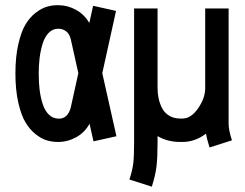

<svg xmlns="http://www.w3.org/2000/svg" viewBox="-20 -532 940 736"><path d="M280.3 -251.5 251.5 -380.9Q246.6 -402.3 233.4 -412.1Q220.2 -421.9 203.6 -421.9Q182.1 -421.9 166.7 -406.2Q151.4 -390.6 143.3 -364.3Q135.3 -337.9 131.8 -309.6Q128.4 -281.2 128.4 -249.5Q128.4 -216.3 131.8 -188Q135.3 -159.7 143.6 -133.5Q151.9 -107.4 167.7 -92.3Q183.6 -77.1 205.6 -77.1Q239.3 -77.1 251 -118.7ZM372.1 -251.5 426.3 -9.8 338.4 9.8 323.2 -57.6Q304.7 -23.9 272 -5.9Q239.3 12.2 202.1 12.2Q180.7 12.2 160.2 6.3Q139.6 0.5 116.9 -17.3Q94.2 -35.2 77.6 -63Q61 -90.8 50 -139.2Q39.1 -187.5 39.1 -250.5Q39.1 -313.5 50 -361.8Q61 -410.2 77.6 -438Q94.2 -465.8 116.9 -483.2Q139.6 -500.5 159.9 -506.3Q180.2 -512.2 202.1 -512.2Q238.8 -512.2 271.2 -494.4Q303.7 -476.6 322.3 -443.8L336.9 -509.8L424.8 -490.2Z M769.5 -19.5Q727.5 12.2 679.7 12.2H670.9Q622.1 12.2 584 -10.3V12.2Q584 70.3 580.1 104.5Q576.2 138.7 562 183.6L476.1 156.2Q487.8 120.6 491 92.8Q494.1 64.9 494.1 12.2V-499.5H584V-193.8Q584 -173.8 587.9 -155.3Q591.8 -136.7 600.8 -118.4Q609.9 -100.1 627.9 -88.9Q646 -77.6 670.9 -77.6H679.7Q712.4 -77.6 739.5 -116.9Q766.6 -156.2 766.6 -193.8V-499.5H856.4V-56.6Q856.4 -33.2 869.1 5.9L783.2 33.2Q772 -3.4 769.5 -19.5Z"/></svg>

Font: Anka/Coder Narrow
Style: Bold
Weight: 700
Width: 3
Monospace: yes
Version: Version 001.100